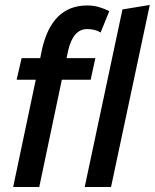

<svg xmlns="http://www.w3.org/2000/svg" viewBox="-20 -753 623 773"><path d="M33 0 124 -432H47L67 -519H142L149 -554Q189 -731 331 -731Q356 -731 378.5 -724.5Q401 -718 420 -708L385 -622Q372 -630 358 -633Q344 -636 331 -636Q274 -636 254 -548L248 -519H364L345 -432H229L138 0ZM321 0 473 -715 583 -733 427 0Z"/></svg>

Font: Radio Canada Condensed Medium
Style: Italic
Weight: 500
Width: 3
Italic angle: -12°
Designer: Charles Daoud, Etienne Aubert Bonn, Alexandre Saumier Demers, Jacques Le Bailly
Foundry: Radio-Canada
Version: Version 2.104; ttfautohint (v1.8.4.7-5d5b);gftools[0.9.28.de